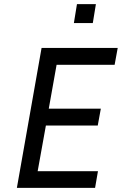

<svg xmlns="http://www.w3.org/2000/svg" viewBox="-20 -913 592 933"><path d="M456 -81 442 0H62L182 -680H552L537 -598H255L217 -385H470L455 -303H203L163 -81ZM431 -801H339L354 -893H446Z"/></svg>

Font: Inria Sans
Style: Italic
Weight: 400
Italic angle: -10°
Designer: Black Foundry Team
Foundry: Black Foundry
Version: Version 1.2; ttfautohint (v1.8.3)